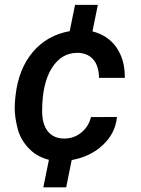

<svg xmlns="http://www.w3.org/2000/svg" viewBox="-20 -664 589 803"><path d="M245.1 -84.5C186.5 -86.4 156.2 -129.9 156.2 -198.7C156.2 -276.9 169.9 -336.9 196.8 -379.4C223.6 -421.9 258.8 -442.9 302.7 -442.9C304.7 -442.9 306.6 -442.9 308.6 -442.9C362.8 -440.4 394 -401.4 394 -338.4H502C502 -339.8 502 -340.8 502 -342.3C502 -391.1 490.2 -432.1 466.8 -465.8C442.9 -499.5 409.7 -522 366.7 -532.7L389.2 -643.6H293.9L271.5 -533.7C208.5 -522.5 157.2 -493.7 117.2 -446.3C77.1 -398.9 53.2 -338.4 44.9 -263.7L43.9 -253.9C42.5 -239.7 41.5 -226.1 41.5 -212.9C41.5 -185.5 45.9 -156.7 53.7 -126C61.5 -95.7 76.7 -68.8 99.1 -44.9C121.1 -21 149.9 -4.4 184.6 4.4L161.1 119.6H256.8L279.8 5.4C332 -3.9 375.5 -24.9 410.2 -57.6C444.8 -89.8 464.8 -128.9 469.2 -174.8L360.4 -174.3C354 -147.5 340.3 -126 319.8 -109.4C299.3 -92.8 275.4 -84.5 248 -84.5C247.1 -84.5 246.1 -84.5 245.1 -84.5Z"/></svg>

Font: Roboto Medium
Style: Italic
Weight: 500
Italic angle: -12°
Designer: Google
Version: Version 2.137; 2017